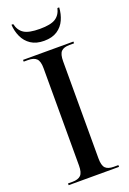

<svg xmlns="http://www.w3.org/2000/svg" viewBox="-171 -970 693 1028"><g transform="rotate(-20 175.5 -456.0)"><path d="M32 0V-10H57Q90 -10 105 -25Q120 -40 120 -80V-635Q120 -674 105 -689Q90 -704 57 -704H32V-714H319V-704H293Q260 -704 245.5 -689Q231 -674 231 -633V-80Q231 -40 245.5 -25Q260 -10 293 -10H319V0ZM174 -771Q129 -771 99.5 -790.5Q70 -810 55 -842.5Q40 -875 38 -912H48Q57 -874 84.5 -856.5Q112 -839 174 -839Q236 -839 263.5 -856.5Q291 -874 300 -912H310Q308 -875 293.5 -842.5Q279 -810 249.5 -790.5Q220 -771 174 -771Z"/></g></svg>

Font: Noto Serif Display SemiCondensed Medium
Style: Regular
Weight: 500
Width: 4
Designer: Monotype Design Team
Foundry: Monotype Imaging Inc.
Version: Version 2.009